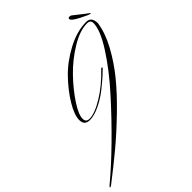

<svg xmlns="http://www.w3.org/2000/svg" viewBox="-274 -1004 1283 1283"><g transform="rotate(-45 367.0 -363.0)"><path d="M604 -852Q604 -863 616 -863Q628 -863 633 -858Q721 -788 727 -785Q734 -781 734 -779Q734 -777 729 -777Q719 -777 661.5 -806.5Q604 -836 604 -852ZM529 -461Q521 -452 494 -427.5Q467 -403 421.5 -366.5Q376 -330 321.5 -303.5Q267 -277 225 -277Q174 -277 174 -328Q174 -375 217.5 -447.5Q261 -520 328 -589.5Q395 -659 489 -709Q583 -759 671 -759Q720 -759 720 -697Q709 -617 660 -526.5Q611 -436 544.5 -354.5Q478 -273 384 -182Q290 -91 205 -20Q120 51 17 130Q7 137 3 137L1 136V134Q1 130 11 122Q103 46 216 -64.5Q329 -175 440 -298Q551 -421 625.5 -537Q700 -653 700 -719Q700 -748 667 -748Q599 -748 513 -695.5Q427 -643 359 -572.5Q291 -502 243.5 -430Q196 -358 196 -318Q196 -285 230 -285Q279 -285 360.5 -334.5Q442 -384 519 -465Q524 -470 528 -470Q532 -470 532 -466Q532 -464 529 -461Z"/></g></svg>

Font: Herr Von Muellerhoff
Style: Regular
Weight: 400
Designer: Alejandro Paul
Foundry: Alejandro Paul
Version: Version 1.000